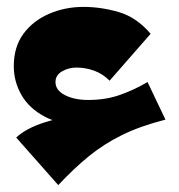

<svg xmlns="http://www.w3.org/2000/svg" viewBox="-20 -394 520 557"><path d="M262 -15 226 -31Q157 -31 111 -55Q65 -79 42.5 -118Q20 -157 20 -202Q20 -258 48 -296Q76 -334 122.5 -354Q169 -374 222 -374Q273 -374 324.5 -359Q376 -344 417 -296L298 -160Q278 -180 253 -189Q228 -198 202 -198Q179 -198 160 -187Q141 -176 141 -156Q141 -132 168.5 -118Q196 -104 236 -104Q287 -104 329 -119Q371 -134 408 -156L460 -47ZM149 143 27 5Q56 -22 109.5 -39Q163 -56 228 -66.5Q293 -77 357 -83L460 -47Q386 -28 333.5 -2Q281 24 238 59Q195 94 149 143Z"/></svg>

Font: Marhey Light
Style: Bold
Weight: 700
Version: Version 1.000